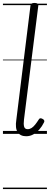

<svg xmlns="http://www.w3.org/2000/svg" viewBox="-20 -910 339 1305"><path d="M158 16Q118 16 100 -11.5Q82 -39 91 -96L187 -871Q188 -881 194.5 -885.5Q201 -890 214 -890Q229 -890 235.5 -885Q242 -880 240 -869L143 -97Q139 -66 144 -49Q149 -32 168 -32Q182 -32 194.5 -40Q207 -48 219 -63Q231 -78 243 -97Q247 -105 253.5 -106Q260 -107 269 -102Q278 -98 280.5 -91Q283 -84 279 -78Q266 -51 247 -29.5Q228 -8 205.5 4Q183 16 158 16ZM0 365H299V375H0ZM0 -20H299V0H0ZM0 -505H299V-500H0ZM0 -885H299V-875H0Z"/></svg>

Font: Playwrite GB S Guides
Style: Italic
Weight: 400
Italic angle: -7.01216°
Designer: Veronika Burian, José Scaglione
Foundry: TypeTogether
Version: Version 1.002